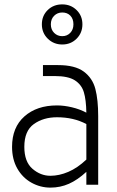

<svg xmlns="http://www.w3.org/2000/svg" viewBox="-20 -843 533 876"><path d="M35 0ZM428 -313V0H374V-59Q334 -22 294.5 -4.5Q255 13 210 13Q164 13 123.5 -9.5Q83 -32 59 -74Q35 -116 35 -173Q35 -262 91.5 -312Q148 -362 240 -362Q272 -362 308 -353.5Q344 -345 374 -329Q373 -388 362.5 -422.5Q352 -457 321.5 -476.5Q291 -496 230 -496H176V-546H245Q322 -546 362 -516.5Q402 -487 415 -437.5Q428 -388 428 -313ZM374 -115V-277Q316 -308 240 -308Q178 -308 134.5 -277Q91 -246 91 -173Q91 -105 128 -73Q165 -41 210 -41Q250 -41 292 -59Q334 -77 374 -115ZM171 -732Q171 -771 197.5 -797Q224 -823 264 -823Q303 -823 329.5 -797Q356 -771 356 -732Q356 -693 329.5 -666.5Q303 -640 264 -640Q225 -640 198 -666.5Q171 -693 171 -732ZM315 -732Q315 -757 301 -771.5Q287 -786 264 -786Q242 -786 227 -771Q212 -756 212 -732Q212 -708 227 -693Q242 -678 264 -678Q286 -678 300.5 -693Q315 -708 315 -732Z"/></svg>

Font: Biryani ExtraLight
Style: Regular
Weight: 275
Designer: Dan Reynolds and Mathieu Reguer
Foundry: Dan Reynolds and Mathieu Reguer
Version: Version 1.004; ttfautohint (v1.1) -l 5 -r 5 -G 72 -x 0 -D la